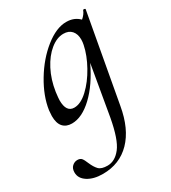

<svg xmlns="http://www.w3.org/2000/svg" viewBox="-192 -499 776 870"><g transform="rotate(-30 196.5 -64.0)"><path d="M-9 179Q3 168 18 168Q33 168 40 176.5Q47 185 55 205Q66 231 79.5 245Q93 259 125 259Q164 259 194.5 220Q225 181 244 77L289 -184Q246 -93 190 -40Q134 13 81 13Q51 13 34.5 -5.5Q18 -24 18 -62Q18 -71 20 -91Q30 -160 73.5 -232.5Q117 -305 176 -352Q235 -399 287 -399Q329 -399 355 -372Q374 -388 381 -407Q383 -409 385 -409Q388 -409 391 -407.5Q394 -406 393 -405L310 53Q291 163 233.5 222Q176 281 88 281Q40 281 9.5 261.5Q-21 242 -21 211Q-21 190 -9 179ZM84 -106Q84 -44 126 -44Q160 -44 197.5 -79Q235 -114 264.5 -167Q294 -220 304 -269Q307 -283 307 -296Q307 -325 292 -342Q277 -359 249 -359Q215 -359 181 -331.5Q147 -304 122 -256Q97 -208 88 -148Q84 -116 84 -106Z"/></g></svg>

Font: CormorantInfant-MediumItalic
Style: Italic
Weight: 500
Italic angle: -10°
Designer: Christian Thalmann (Catharsis Fonts)
Foundry: Catharsis Fonts
Version: Version 3.303